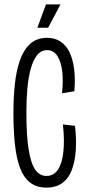

<svg xmlns="http://www.w3.org/2000/svg" viewBox="-20 -843 396 873"><path d="M191 10Q145 10 115.5 -14Q86 -38 70 -82.5Q54 -127 47.5 -190Q41 -253 41 -332Q41 -399 47.5 -460Q54 -521 70.5 -568.5Q87 -616 117 -643.5Q147 -671 194 -671Q229 -671 254.5 -654.5Q280 -638 295.5 -606.5Q311 -575 317 -530Q323 -485 318 -428L262 -419Q268 -473 263 -517.5Q258 -562 241 -588.5Q224 -615 194 -615Q167 -615 149 -592.5Q131 -570 120 -531Q109 -492 104.5 -441Q100 -390 100 -334Q100 -225 110.5 -161.5Q121 -98 141 -70.5Q161 -43 191 -43Q224 -43 243 -71Q262 -99 268 -151.5Q274 -204 266 -277L321 -271Q328 -211 324.5 -159.5Q321 -108 306.5 -70Q292 -32 263.5 -11Q235 10 191 10ZM199 -717H150L189 -823H255Z"/></svg>

Font: Bricolage Grotesque 72pt Condensed ExtraLight
Style: Regular
Weight: 250
Width: 3
Designer: Mathieu Triay
Foundry: Atelier Triay
Version: Version 1.001;gftools[0.9.33.dev8+g029e19f]